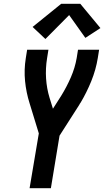

<svg xmlns="http://www.w3.org/2000/svg" viewBox="-20 -999 553 1019"><path d="M137 0 186 -291 137 -451Q119 -508 113 -568.5Q107 -629 117 -691L124 -735H237L230 -691Q221 -636 224.5 -582.5Q228 -529 243 -480L261 -422L305 -491Q334 -538 356 -588.5Q378 -639 387 -691L394 -735H506L499 -691Q489 -629 464.5 -568.5Q440 -508 406 -451H405Q404 -448 402 -445Q400 -442 399 -440L296 -279L250 0ZM221 -792 153 -856 305 -979H406L513 -850L433 -798L347 -919Z"/></svg>

Font: Iosevka Curly Oblique
Style: Bold
Weight: 700
Italic angle: -9°
Monospace: yes
Designer: Belleve Invis
Foundry: Belleve Invis
Version: Version 11.1.0; ttfautohint (v1.8.3)